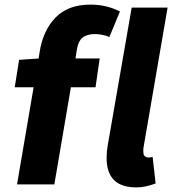

<svg xmlns="http://www.w3.org/2000/svg" viewBox="-20 -801 750 834"><path d="M126 -422H44L63 -541L148 -547L152 -574Q166 -667 220.5 -724Q275 -781 373 -781Q443 -781 501 -751L455 -640Q444 -646 425.5 -649.5Q407 -653 393 -653Q358 -653 338.5 -637.5Q319 -622 313 -580L308 -547H413L395 -422H288L216 0H54ZM443 -116Q443 -142 448 -170L552 -768H708L604 -164Q602 -154 602.5 -148.5Q603 -143 603 -138Q603 -127 609.5 -122Q616 -117 624 -117Q633 -117 643 -119L656 -4Q610 13 573 13Q507 13 475 -19Q443 -51 443 -116Z"/></svg>

Font: Nebula Sans Bold
Style: Regular
Weight: 700
Italic angle: -9°
Designer: Paul D. Hunt for Adobe (as Source Sans)
Foundry: Nebula Entertainment & Broadcasting LLC
Version: Version 1.010